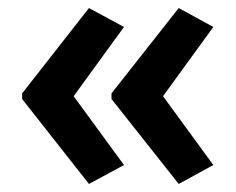

<svg xmlns="http://www.w3.org/2000/svg" viewBox="-20 -509 586 477"><path d="M35 -277 201 -489 288 -442 163 -270 288 -99 201 -52 35 -263ZM257 -277 424 -489 510 -442 385 -270 510 -99 424 -52 257 -263Z"/></svg>

Font: Noto Sans Khmer SemiCondensed SemiBold
Style: Regular
Weight: 600
Width: 4
Designer: Danh Hong and the Monotype Design Team
Foundry: Monotype Imaging Inc.
Version: Version 2.004; ttfautohint (v1.8.4.7-5d5b)